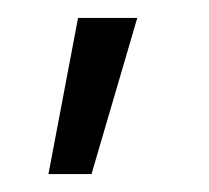

<svg xmlns="http://www.w3.org/2000/svg" viewBox="-20 -72 233 214"><path d="M34 122 67 -52H133L82 122Z"/></svg>

Font: Cairo
Style: Regular
Weight: 400
Designer: Mohamed Gaber, Accademia di Belle Arti di Urbino
Foundry: Kief Type Foundry, Accademia di Belle Arti di Urbino
Version: Version 3.120